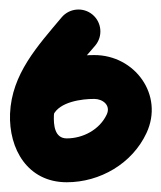

<svg xmlns="http://www.w3.org/2000/svg" viewBox="-41 -329 331 394"><path d="M85.5 -293.4C36.3 -234.7 -17 -177.3 -20.4 -95.8C-20.4 -95.8 -20.4 -95.8 -20.4 -95.8C-20.4 -95.8 -20.4 -95.8 -20.4 -95.8C-23.2 -23 15.9 45 96 45C164.3 45 230.4 6.7 259.6 -56C296 -134 235.7 -216.2 152.3 -216C152.3 -216 152.3 -216 152.4 -216C152.5 -216 152.5 -216 152.5 -216C89.4 -216.2 17 -193.5 -12.5 -132.6C-23.3 -110.3 -14 -83.4 8.4 -72.5C30.7 -61.7 57.6 -71 68.5 -93.4C81.4 -120.1 126.8 -126.1 152.3 -126C152.3 -126 152.3 -126 152.4 -126C152.5 -126 152.5 -126 152.5 -126C169.7 -126 186.9 -113.1 178 -94C163.5 -63 129.4 -45 96 -45C71 -45 68.8 -72.5 69.6 -92.2C69.6 -92.2 69.6 -92.2 69.6 -92.2C69.6 -92.2 69.6 -92.2 69.6 -92.2C71.9 -149 119.9 -194.3 154.5 -235.6C170.4 -254.6 168 -283 148.9 -299C129.9 -314.9 101.5 -312.4 85.5 -293.4Z"/></svg>

Font: FRB American Cursive Guidelines Arrows Black
Style: Bold Italic
Weight: 900
Italic angle: -25°
Version: Version 2.0;Modular Font Editor K font №1